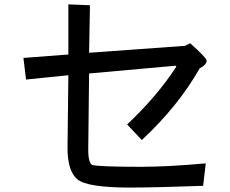

<svg xmlns="http://www.w3.org/2000/svg" viewBox="-20 -801 1040 868"><path d="M882.8 -492.2Q785.2 -320.3 621.1 -168L554.7 -238.3Q691.4 -367.2 777.3 -500L773.4 -503.9L382.8 -468.8L378.9 -125Q378.9 -62.5 398.4 -54.7Q437.5 -46.9 617.2 -46.9Q738.3 -46.9 910.2 -62.5L898.4 39.1Q683.6 46.9 566.4 46.9Q375 46.9 330.1 9.8Q285.2 -27.3 285.2 -132.8L289.1 -460.9L97.7 -441.4L85.9 -539.1L289.1 -554.7V-781.2L386.7 -777.3L382.8 -562.5L816.4 -593.8L839.8 -605.5Q914.1 -539.1 914.1 -527.3Q914.1 -507.8 882.8 -492.2Z"/></svg>

Font: WenQuanYi Micro Hei Mono
Style: Regular
Weight: 400
Foundry: Ascender Corporation
Version: Version 0.2.0-beta